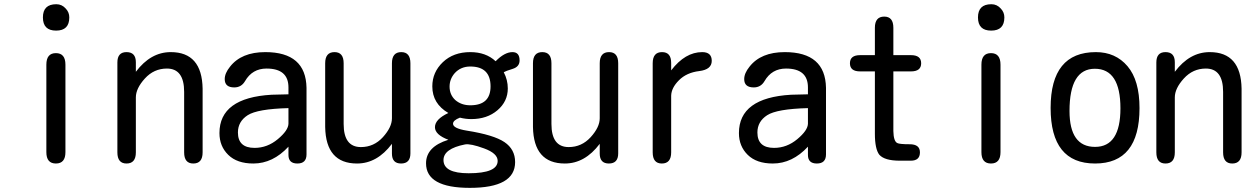

<svg xmlns="http://www.w3.org/2000/svg" viewBox="-20 -784 6040 924"><path d="M203.1 -472.7Q203.1 -528.3 249 -528.3Q294.9 -528.3 294.9 -472.7V-51.8Q294.9 2.9 249 2.9Q203.1 2.9 203.1 -51.8ZM251 -763.7Q278.3 -763.7 296.9 -742.2Q313.5 -724.6 313.5 -700.2Q313.5 -636.7 250 -636.7Q186.5 -636.7 186.5 -700.2Q186.5 -763.7 251 -763.7Z M633.8 -438.5Q705.1 -533.2 801.8 -533.2Q952.1 -533.2 955.1 -357.4V-50.8Q955.1 2.9 910.2 2.9Q866.2 2.9 866.2 -50.8V-341.8Q866.2 -454.1 783.2 -454.1Q720.7 -454.1 677.2 -406.2Q633.8 -358.4 633.8 -315.4V-50.8Q633.8 2.9 588.9 2.9Q544.9 2.9 544.9 -50.8V-483.4Q544.9 -533.2 588.9 -533.2Q633.8 -533.2 633.8 -484.4Z M1368.2 -78.1Q1293 2.9 1199.2 2.9Q1121.1 2.9 1078.6 -38.6Q1036.1 -80.1 1036.1 -143.6Q1036.1 -313.5 1287.1 -328.1L1368.2 -330.1V-363.3Q1368.2 -454.1 1262.7 -454.1Q1194.3 -454.1 1159.2 -393.6Q1141.6 -363.3 1107.4 -363.3Q1061.5 -363.3 1061.5 -403.3Q1061.5 -431.6 1086.9 -462.9Q1141.6 -533.2 1256.8 -533.2Q1452.1 -533.2 1455.1 -361.3V-41Q1455.1 2.9 1411.1 2.9Q1368.2 2.9 1368.2 -38.1ZM1368.2 -263.7Q1218.8 -259.8 1171.9 -229.5Q1125 -199.2 1125 -146.5Q1125 -72.3 1205.1 -72.3Q1266.6 -72.3 1316.9 -114.3Q1367.2 -156.2 1368.2 -188.5Z M1866.2 -91.8Q1794.9 2.9 1698.2 2.9Q1547.9 2.9 1544.9 -172.9V-479.5Q1544.9 -533.2 1589.8 -533.2Q1633.8 -533.2 1633.8 -479.5V-187.5Q1633.8 -76.2 1716.8 -76.2Q1779.3 -76.2 1822.8 -124Q1866.2 -171.9 1866.2 -214.8V-479.5Q1866.2 -533.2 1911.1 -533.2Q1955.1 -533.2 1955.1 -479.5V-45.9Q1955.1 2.9 1910.2 2.9Q1866.2 2.9 1866.2 -44.9Z M2365.2 -489.3Q2408.2 -533.2 2446.3 -533.2Q2480.5 -533.2 2480.5 -493.2Q2480.5 -462.9 2447.3 -452.6Q2414.1 -442.4 2404.3 -436.5Q2423.8 -399.4 2423.8 -358.4Q2423.8 -295.9 2374 -253.4Q2324.2 -210.9 2248 -210.9Q2220.7 -210.9 2193.4 -217.8Q2160.2 -205.1 2160.2 -188.5Q2160.2 -166 2226.6 -155.3Q2356.4 -134.8 2407.7 -100.1Q2459 -65.4 2459 -3.9Q2459 120.1 2241.2 120.1Q2030.3 120.1 2030.3 2Q2030.3 -78.1 2137.7 -111.3Q2073.2 -135.7 2073.2 -171.9Q2073.2 -210 2137.7 -240.2Q2060.5 -285.2 2060.5 -368.2Q2060.5 -436.5 2111.3 -484.9Q2162.1 -533.2 2243.2 -533.2Q2318.4 -533.2 2365.2 -489.3ZM2243.2 -463.9Q2197.3 -463.9 2168 -431.6Q2143.6 -403.3 2143.6 -367.2Q2143.6 -328.1 2170.9 -302.7Q2200.2 -277.3 2243.2 -277.3Q2340.8 -277.3 2340.8 -368.2Q2340.8 -463.9 2243.2 -463.9ZM2217.8 -88.9Q2114.3 -68.4 2114.3 -13.7Q2114.3 49.8 2235.4 49.8Q2375 49.8 2375 -9.8Q2375 -45.9 2309.6 -69.8Q2244.1 -93.8 2217.8 -88.9Z M2866.2 -91.8Q2794.9 2.9 2698.2 2.9Q2547.9 2.9 2544.9 -172.9V-479.5Q2544.9 -533.2 2589.8 -533.2Q2633.8 -533.2 2633.8 -479.5V-187.5Q2633.8 -76.2 2716.8 -76.2Q2779.3 -76.2 2822.8 -124Q2866.2 -171.9 2866.2 -214.8V-479.5Q2866.2 -533.2 2911.1 -533.2Q2955.1 -533.2 2955.1 -479.5V-45.9Q2955.1 2.9 2910.2 2.9Q2866.2 2.9 2866.2 -44.9Z M3210 -445.3Q3277.3 -533.2 3359.4 -533.2Q3405.3 -533.2 3405.3 -491.2Q3405.3 -449.2 3344.7 -441.9Q3284.2 -434.6 3247.6 -397.9Q3210.9 -361.3 3210 -323.2V-50.8Q3210 2.9 3165 2.9Q3121.1 2.9 3121.1 -50.8V-479.5Q3121.1 -533.2 3166 -533.2Q3210 -533.2 3210 -481.4Z M3868.2 -78.1Q3793 2.9 3699.2 2.9Q3621.1 2.9 3578.6 -38.6Q3536.1 -80.1 3536.1 -143.6Q3536.1 -313.5 3787.1 -328.1L3868.2 -330.1V-363.3Q3868.2 -454.1 3762.7 -454.1Q3694.3 -454.1 3659.2 -393.6Q3641.6 -363.3 3607.4 -363.3Q3561.5 -363.3 3561.5 -403.3Q3561.5 -431.6 3586.9 -462.9Q3641.6 -533.2 3756.8 -533.2Q3952.1 -533.2 3955.1 -361.3V-41Q3955.1 2.9 3911.1 2.9Q3868.2 2.9 3868.2 -38.1ZM3868.2 -263.7Q3718.8 -259.8 3671.9 -229.5Q3625 -199.2 3625 -146.5Q3625 -72.3 3705.1 -72.3Q3766.6 -72.3 3816.9 -114.3Q3867.2 -156.2 3868.2 -188.5Z M4190.4 -518.6V-650.4Q4190.4 -704.1 4235.4 -704.1Q4279.3 -704.1 4279.3 -650.4V-518.6H4364.3Q4413.1 -518.6 4413.1 -479.5Q4413.1 -440.4 4364.3 -440.4H4279.3V-153.3Q4280.3 -104.5 4297.9 -95.7Q4308.6 -89.8 4357.9 -89.8Q4407.2 -89.8 4407.2 -50.8Q4407.2 -10.7 4363.3 -10.7H4310.5Q4237.3 -10.7 4211.9 -39.1Q4190.4 -66.4 4190.4 -140.6V-440.4H4119.1Q4070.3 -440.4 4070.3 -479.5Q4070.3 -518.6 4119.1 -518.6Z M4703.1 -472.7Q4703.1 -528.3 4749 -528.3Q4794.9 -528.3 4794.9 -472.7V-51.8Q4794.9 2.9 4749 2.9Q4703.1 2.9 4703.1 -51.8ZM4751 -763.7Q4778.3 -763.7 4796.9 -742.2Q4813.5 -724.6 4813.5 -700.2Q4813.5 -636.7 4750 -636.7Q4686.5 -636.7 4686.5 -700.2Q4686.5 -763.7 4751 -763.7Z M5253.9 -533.2Q5348.6 -533.2 5406.2 -465.3Q5463.9 -397.5 5463.9 -263.7Q5463.9 2.9 5250 2.9Q5036.1 2.9 5036.1 -264.6Q5036.1 -533.2 5253.9 -533.2ZM5249 -453.1Q5127 -453.1 5127 -250Q5127 -77.1 5250 -77.1Q5372.1 -77.1 5372.1 -262.7Q5372.1 -453.1 5249 -453.1Z M5633.8 -438.5Q5705.1 -533.2 5801.8 -533.2Q5952.1 -533.2 5955.1 -357.4V-50.8Q5955.1 2.9 5910.2 2.9Q5866.2 2.9 5866.2 -50.8V-341.8Q5866.2 -454.1 5783.2 -454.1Q5720.7 -454.1 5677.2 -406.2Q5633.8 -358.4 5633.8 -315.4V-50.8Q5633.8 2.9 5588.9 2.9Q5544.9 2.9 5544.9 -50.8V-483.4Q5544.9 -533.2 5588.9 -533.2Q5633.8 -533.2 5633.8 -484.4Z"/></svg>

Font: MotoyaLMaru
Style: W3 mono
Weight: 400
Version: Version 1.01